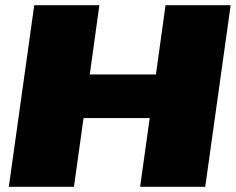

<svg xmlns="http://www.w3.org/2000/svg" viewBox="-20 -720 909 740"><path d="M112 -700H363L326 -433H581L618 -700H869L771 0H520L557 -265H302L265 0H14Z"/></svg>

Font: Pathway Extreme 8pt Thin 12pt Black
Style: Italic
Weight: 900
Italic angle: -8°
Version: Version 1.001;gftools[0.9.26]